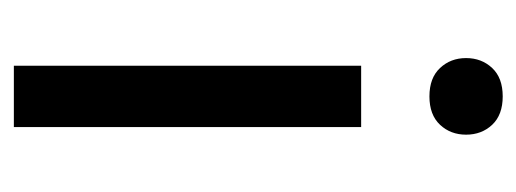

<svg xmlns="http://www.w3.org/2000/svg" viewBox="-260 -504 763 284"><g transform="rotate(90 122.0 -361.5)"><path d="M76.7 0H167.5V-513.7H76.7ZM65.4 -668.9Q65.4 -646 80.1 -630.4Q94.7 -614.7 122.1 -614.7Q149.4 -614.7 164.1 -630.4Q178.7 -646 178.7 -668.9Q178.7 -691.9 164.1 -707.5Q149.4 -723.1 122.1 -723.1Q94.7 -723.1 80.1 -707.5Q65.4 -691.9 65.4 -668.9Z"/></g></svg>

Font: Roboto Flex
Style: Regular
Weight: 400
Designer: Berlow after Robertson
Foundry: Google
Version: Version 3.200;gftools[0.9.32]